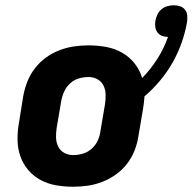

<svg xmlns="http://www.w3.org/2000/svg" viewBox="-20 -700 730 728"><path d="M257 8Q224 8 192.5 2.5Q161 -3 134 -17.5Q107 -32 87 -55.5Q67 -79 57 -108Q47 -137 46.5 -169.5Q46 -202 52 -235L68 -335Q73 -363 83.5 -390Q94 -417 112 -440.5Q130 -464 154 -481.5Q178 -499 205.5 -509.5Q233 -520 260.5 -524Q288 -528 316 -528Q350 -528 382.5 -522Q415 -516 442.5 -500.5Q470 -485 490 -460Q510 -435 519 -404Q552 -438 577 -477.5Q602 -517 617 -560Q605 -560 594.5 -564Q584 -568 577.5 -576.5Q571 -585 569 -596.5Q567 -608 569 -620Q571 -632 576.5 -644Q582 -656 592 -664.5Q602 -673 614.5 -676.5Q627 -680 639 -680Q652 -680 663.5 -676Q675 -672 682 -662.5Q689 -653 690 -640.5Q691 -628 689 -615Q682 -576 668.5 -537.5Q655 -499 634.5 -463Q614 -427 587 -394.5Q560 -362 528 -335Q527 -322 525.5 -309.5Q524 -297 522 -285L505 -185Q501 -157 490.5 -130Q480 -103 462 -79.5Q444 -56 419.5 -38.5Q395 -21 368 -10.5Q341 0 313 4Q285 8 257 8ZM257 -112Q276 -112 294.5 -117.5Q313 -123 328 -136.5Q343 -150 351 -168Q359 -186 361 -204L378 -304Q381 -323 380.5 -341.5Q380 -360 372.5 -375.5Q365 -391 349.5 -399.5Q334 -408 316 -408Q297 -408 278.5 -402.5Q260 -397 245.5 -383.5Q231 -370 223 -352Q215 -334 212 -316L195 -216Q192 -197 192.5 -178.5Q193 -160 200.5 -144.5Q208 -129 223.5 -120.5Q239 -112 257 -112Z"/></svg>

Font: Iosevka Heavy Extended Oblique
Style: Regular
Weight: 900
Width: 7
Italic angle: -9°
Monospace: yes
Designer: Belleve Invis
Foundry: Belleve Invis
Version: Version 32.5.0; ttfautohint (v1.8.4)